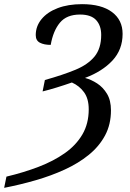

<svg xmlns="http://www.w3.org/2000/svg" viewBox="-47 -744 627 924"><path d="M-16 106Q68 86 139.5 58.5Q211 31 265 -7Q319 -45 349.5 -97Q380 -149 380 -218Q380 -269 357.5 -300Q335 -331 299 -347Q265 -335 226 -323Q187 -311 158 -304L169 -359Q255 -383 315.5 -408Q376 -433 408 -472Q440 -511 440 -576Q440 -621 415.5 -647.5Q391 -674 338 -674Q274 -674 241.5 -635Q209 -596 197 -528Q165 -528 145 -538.5Q125 -549 125 -575Q125 -618 153 -652Q181 -686 231 -705Q281 -724 348 -724Q441 -724 492 -686Q543 -648 543 -581Q543 -505 494 -452.5Q445 -400 362 -369Q392 -361 420.5 -342.5Q449 -324 468 -292.5Q487 -261 487 -213Q487 -145 458.5 -92Q430 -39 380 1.5Q330 42 264.5 72Q199 102 124.5 123.5Q50 145 -27 160Z"/></svg>

Font: Noto Serif SemiCondensed
Style: Italic
Weight: 400
Width: 4
Italic angle: -12°
Designer: Monotype Design Team
Foundry: Monotype Imaging Inc.
Version: Version 2.013